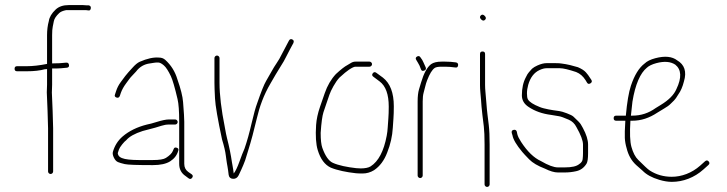

<svg xmlns="http://www.w3.org/2000/svg" viewBox="-20 -703 2866 757"><path d="M47.5 -422H85.5C114.2 -422 137.8 -424.7 156.5 -430C160.5 -430 163.5 -430.3 165.5 -431V-369C165.5 -359.7 165.2 -349.7 164.5 -339L167.5 -266L169.5 -197V-27C169.5 -24.3 170.5 -22 172.5 -20C174.5 -18 176.8 -17 179.5 -17C182.2 -17 184.5 -18 186.5 -20C188.5 -22 189.5 -24.3 189.5 -27V-197L187.5 -266L184.5 -338C185.2 -349.3 185.5 -359.7 185.5 -369V-433H202C211.7 -433 225.5 -434 243.5 -436C250.2 -436.7 253 -440.3 252 -447C251 -453.7 247.2 -456.7 240.5 -456C224.5 -454 206.2 -453 185.5 -453V-564C185.5 -578.9 186.3 -590.2 188 -598C189 -602.7 190.4 -609.9 192.3 -619.6C194.2 -629.4 201.3 -640.1 213.6 -651.6C219 -656.7 228 -660.5 240.5 -663H319.5L327.5 -662C333.5 -660.7 337 -663.3 338 -670C339 -676.7 336.2 -680.7 329.5 -682H321.5C316.2 -682.7 311.2 -683 306.5 -683H251.5C229.2 -683 211.9 -677.2 199.5 -665.5C183.7 -650.6 174.7 -635.4 172.5 -620C167.8 -602.9 165.5 -584.2 165.5 -564V-451C135.5 -445 108.8 -442 85.5 -442H47.5C40.8 -442 37.5 -438.7 37.5 -432C37.5 -425.3 40.8 -422 47.5 -422Z M680.5 -222C680.5 -224.7 679.5 -227 677.5 -229C675.5 -231 673.2 -232 670.5 -232H645.5C634.6 -232 618.3 -228.6 596.6 -221.8C581.3 -217 568.9 -213.7 559.5 -212C520.8 -202.3 488.8 -186.6 463.5 -165C444.7 -148.8 431.9 -128.5 425 -104C423.4 -98 424.7 -90.5 429 -81.5C433.4 -72.5 438.7 -66.7 445 -64C451.4 -61.3 460.4 -58.7 472 -56C483.7 -53.3 520.5 -52 582.5 -52C612.4 -52 635.2 -57 651 -67C667.1 -77.2 677.6 -90.8 682.5 -108C685.2 -114 683.4 -118.2 677 -120.5C670.7 -122.8 666.5 -121 664.5 -115L661.5 -108C658 -99 648.9 -89.9 634.3 -80.5C625.5 -74.8 608.3 -72 582.5 -72H527.5C513.2 -72 499.7 -72.7 487 -74C465.1 -76.3 451.7 -81.8 447 -90.5C444.7 -94.8 443.9 -98 444.5 -100L449 -113.5C450.7 -118.5 454.9 -125.2 461.5 -133.5C468.2 -141.8 473.5 -147.3 477.5 -150C489.5 -164.3 511.2 -176.5 542.5 -186.5C549.9 -188.8 559.7 -191.4 571.9 -194.3C584.1 -197.2 598.8 -201.4 616.1 -207C626.4 -210.3 636.2 -212 645.5 -212H670.5C673.2 -212 675.5 -213 677.5 -215C679.5 -217 680.5 -219.3 680.5 -222ZM439 -318.5C445.4 -316.2 449.9 -318.3 452.5 -325L456.5 -337C461.1 -349.5 467.9 -361.8 477 -374C482 -380.7 486.2 -386.3 489.5 -391C492.9 -395.7 496.9 -400.3 501.5 -405C506.2 -409.7 511.2 -415 516.5 -421C530.4 -439.5 548.7 -450.2 571.5 -453C576.9 -453.7 582.2 -454.5 587.5 -455.5C592.9 -456.5 598.5 -456.8 604.5 -456.5C610.5 -456.2 617.7 -452.4 626.1 -445.1C634.5 -437.9 643.7 -423.6 653.8 -402.4C660.6 -387.9 669.3 -357.9 680 -312.3C684.4 -293.9 686.5 -264.1 686.5 -223V-57C686.5 -36.1 694.9 -20.1 711.5 -9L723.5 0C728.9 4 733.5 3.3 737.5 -2C741.5 -7.3 740.9 -12 735.5 -16L722.5 -25C711.9 -32.5 706.5 -43.1 706.5 -57V-223C706.5 -235.7 705 -261.6 701.8 -300.7C700.1 -323.2 692.6 -353 679.5 -390C670.5 -420.6 654.5 -446.3 631.5 -467C624.9 -473 616.5 -476 606.5 -476C585.2 -477.8 560 -472.2 530.8 -459.4C522.3 -455.7 512.4 -447.4 501 -434.5C496 -428.8 491.2 -423.5 486.5 -418.5C481.9 -413.5 477.7 -408.5 474 -403.5C470.4 -398.5 464.4 -390.5 456.1 -379.4C447.8 -368.3 441.6 -356.1 437.5 -343L433.5 -331C430.9 -325 432.7 -320.8 439 -318.5Z M835.5 -484C832.8 -484 830.5 -483 828.5 -481C826.5 -479 825.5 -476.7 825.5 -474V-376C825.5 -363.3 826.2 -343 827.7 -314.9C829.1 -286.9 838.4 -232.9 855.5 -153C863.5 -127 868.5 -105.5 870.5 -88.5C871.2 -82.8 871.8 -77.8 872.5 -73.5C873.2 -69.2 873.8 -64.7 874.5 -60C875.2 -55.3 876 -50.7 877 -46C878 -41.3 878.8 -36 879.5 -30C880.2 -24 880.8 -18.7 881.5 -14C882.8 -4 888.5 1.3 898.5 2C908.5 2.7 916 -2 921 -12C922.7 -15.3 926.2 -22.8 931.5 -34.5C936.8 -46.2 942 -58.3 946.6 -71C950.4 -83.7 954.3 -96.3 958.3 -109C969.9 -145.8 981.5 -188.9 993.1 -238.3C1003.3 -281.8 1019 -327.2 1046.8 -374.5C1052.5 -384.2 1059.1 -395.7 1066.8 -409C1074.5 -422.3 1081.8 -434.3 1088.8 -445C1095.8 -455.7 1102 -466.5 1107.3 -477.5C1112.6 -488.5 1117.8 -498.5 1122.8 -507.5C1127.8 -516.5 1131.3 -523 1133.3 -527C1139.8 -536.7 1139.8 -543.4 1133.3 -547C1127.3 -550.3 1122.6 -549 1119.3 -543L1089.8 -487C1084.8 -476.3 1078.6 -465.7 1071.3 -455C1064 -444.3 1056.6 -432.3 1049.3 -419C1042 -405.7 1035.3 -394 1029.3 -384C1021.1 -370.3 1009.6 -341.3 994.3 -297C987.8 -279.7 980.2 -252.5 971.7 -215.7C963.2 -178.8 954.1 -145.9 944 -117C938.3 -104.3 931.6 -87 923.8 -65.1C915.9 -43.1 908.5 -27.8 901.5 -19C900.8 -23.7 900.2 -28.7 899.5 -34C898.8 -39.3 898 -44.3 897 -49C896 -53.7 895.2 -58.3 894.5 -63C890.2 -93.1 883.7 -125 875 -158.5C872.7 -167.5 869.8 -181.7 866.5 -201C852.5 -271 845.5 -329.3 845.5 -376V-474C845.5 -476.7 844.5 -479 842.5 -481C840.5 -483 838.2 -484 835.5 -484Z M1446.8 -450C1446.8 -452.7 1445.8 -455 1443.8 -457C1441.8 -459 1439.4 -460 1436.8 -460H1381.2C1375.2 -460 1369.5 -458.3 1364 -455C1358.5 -451.7 1353.5 -448.7 1349 -446C1339.7 -441.3 1324.3 -429.6 1304.3 -411C1285.3 -390.6 1270.6 -365.5 1260.3 -335.5C1257 -325.8 1250.8 -308.1 1241.9 -282.4C1233 -256.6 1227.8 -232.5 1226.3 -210C1223.5 -167.5 1225.6 -134.5 1232.8 -111C1243.5 -75.9 1260.7 -52.9 1284.3 -42C1309.8 -31.4 1346.4 -24 1382.8 -20C1388.8 -19.3 1397.9 -19 1410.1 -19C1425.5 -19 1440.7 -23.3 1454.8 -32C1477.6 -47.3 1495 -70.6 1506.8 -102C1519.5 -133.8 1526.8 -166.2 1528.7 -199C1529.4 -210.3 1530.2 -222.3 1531.2 -235C1532.2 -247.7 1532.7 -264 1532.7 -284C1532.7 -337 1518.4 -374.7 1489.7 -397L1463.7 -416C1458.4 -420 1453.7 -419.3 1449.7 -414C1445.7 -408.7 1446.7 -404 1452.7 -400L1476.7 -382C1500.7 -364 1512.7 -331 1512.7 -283C1512.7 -264.3 1512.2 -248.8 1511.2 -236.5C1510.2 -224.2 1509.4 -212.3 1508.7 -201C1508.1 -189.7 1506.7 -178.7 1504.7 -168C1493.3 -107.1 1472.2 -66.8 1441.2 -47C1432.9 -41.7 1418.7 -39 1402.2 -39C1395.7 -39 1389.7 -39.3 1384.2 -40C1348.2 -44 1314.3 -51 1292.3 -61C1276.2 -68.2 1262.3 -87.9 1250.8 -120.2C1246.5 -132.3 1244.3 -151.9 1244.3 -179C1246.9 -218.7 1250.6 -245.9 1255.3 -260.5C1258 -268.8 1261.8 -280.2 1266.8 -294.5C1271.8 -308.8 1275.8 -320.5 1278.8 -329.5C1281.8 -338.5 1287.1 -349.8 1294.8 -363.5C1302.5 -377.2 1310.3 -388.3 1318.3 -397C1334.8 -412.3 1347.7 -422.6 1355.7 -428C1367.7 -436 1376.2 -440 1381.2 -440H1436.7C1439.4 -440 1441.7 -441 1443.7 -443C1445.7 -445 1446.8 -447.3 1446.8 -450Z M1652.1 -424.5C1658.5 -426.8 1660.6 -431 1658.6 -437C1650.8 -454.7 1646.1 -464.7 1644.6 -467L1637.6 -477C1634.3 -482.3 1629.8 -483.3 1624.1 -480C1618.5 -476.7 1617.6 -472 1621.6 -466L1627.6 -456C1632.1 -449.3 1636.1 -440.7 1639.6 -430C1641.6 -424 1645.8 -422.2 1652.1 -424.5ZM1636.6 -1C1639.3 -1 1641.6 -2 1643.6 -4C1645.6 -6 1646.6 -8.3 1646.6 -11V-303C1646.6 -317.3 1647.8 -328.6 1650.1 -337C1651.8 -343 1653.8 -350.7 1656.1 -360.2C1658.3 -369.7 1661 -378.5 1664.1 -386.5C1673.9 -411.8 1683.7 -428 1693.8 -435C1698.5 -438.3 1707.5 -440 1720.6 -440H1735.6C1747.6 -440 1760.6 -439 1774.6 -437C1781.3 -435.7 1785.1 -438.3 1786.1 -445C1787.1 -451.7 1784.3 -455.7 1777.6 -457C1763.6 -459 1749.6 -460 1735.6 -460H1720.6C1702.8 -460 1689.1 -456.7 1679.6 -450C1664.1 -438.3 1650.9 -414.2 1640.1 -377.5C1638.5 -371.8 1635.8 -363 1632.1 -351C1628.5 -339 1626.6 -323 1626.6 -303V-11C1626.6 -8.3 1627.6 -6 1629.6 -4C1631.6 -2 1634 -1 1636.6 -1Z M1882.5 -500C1875.9 -500 1872.5 -496.7 1872.5 -490V-367.5C1872.5 -358.5 1873 -348.8 1874 -338.5C1875 -328.2 1875.9 -318.7 1876.5 -310C1877.2 -301.3 1877.9 -292.3 1878.5 -283C1879.2 -273.7 1880.4 -262.5 1882 -249.5C1883.7 -236.5 1885.5 -221.6 1887.5 -204.8C1889.5 -188 1890.5 -164.1 1890.5 -133V24C1890.5 26.7 1891.5 29 1893.5 31C1895.5 33 1897.9 34 1900.5 34C1903.2 34 1905.5 33 1907.5 31C1909.5 29 1910.5 26.7 1910.5 24V-133C1910.5 -164.6 1909.4 -190.4 1907 -210.5C1905.4 -224.8 1903.7 -238.5 1902 -251.5C1900.4 -264.5 1898.9 -279.6 1897.7 -296.7C1896.4 -313.9 1895.2 -328.3 1894 -340C1893 -350 1892.5 -359.3 1892.5 -368V-490C1892.5 -496.7 1889.2 -500 1882.5 -500ZM1875.5 -642C1870.9 -637.3 1871.4 -632.2 1877 -626.5C1882.7 -620.8 1887.9 -620.3 1892.5 -625C1897.2 -629.7 1896.7 -634.8 1891 -640.5C1885.4 -646.2 1880.2 -646.7 1875.5 -642Z M2308.1 -374.5C2313.8 -378.2 2314.9 -382.7 2311.6 -388L2305.6 -397C2301.6 -403.7 2296.4 -410.6 2290 -417.8C2283.7 -425 2273.2 -431.7 2258.6 -438C2233.1 -445.3 2217.1 -449.3 2210.6 -450C2204.6 -450.7 2199.1 -451.5 2194.1 -452.5C2189.1 -453.5 2181.4 -454 2171.1 -454H2134.6C2124.4 -454 2112.6 -451 2099.1 -445C2090.1 -441 2082.9 -436.7 2077.6 -432C2073.6 -427.3 2069.6 -422.8 2065.6 -418.5C2061.6 -414.2 2057.6 -407.7 2053.6 -399C2042.9 -379.2 2037.6 -355.2 2037.6 -327C2037.6 -307.9 2046.6 -292.6 2064.6 -281C2089.2 -264.6 2118.5 -254.3 2152.6 -250C2157.9 -249.3 2162.9 -248.5 2167.6 -247.5C2172.3 -246.5 2177.8 -245.6 2184.1 -244.7C2190.5 -243.9 2203.1 -239.4 2222 -231.2C2235.6 -225.4 2245.8 -215.6 2252.6 -202C2269.9 -171.7 2278.6 -148.7 2278.6 -133V-99C2278.6 -91 2278.1 -83.1 2277.2 -75.3C2276.3 -67.5 2271.7 -61.1 2263.6 -56C2253.5 -47.3 2234.5 -43 2206.6 -43H2179.6C2163.5 -43 2141.2 -51.3 2112.6 -68C2085.2 -80.5 2059.2 -105.6 2034.6 -143.4C2026.6 -155.7 2021.6 -165.9 2019.6 -174L2017.6 -184C2015.6 -190 2011.4 -192.3 2005.1 -191C1998.8 -189.7 1996.3 -185.7 1997.6 -179L2000.6 -169C2003.5 -153 2016.3 -131.3 2039.1 -104C2044.1 -98 2053.2 -88.2 2066.5 -74.6C2079.7 -61 2100.4 -48.8 2128.6 -38C2148.6 -28 2165.6 -23 2179.6 -23H2206.6C2222.1 -23 2237.1 -24.7 2251.6 -28C2269 -31.7 2282.7 -41.7 2292.6 -57.8C2296.6 -64.3 2298.6 -78.1 2298.6 -99V-133C2298.6 -151.3 2291.8 -173.1 2278.1 -198.5C2275.8 -202.8 2273 -207.6 2269.8 -213C2266.6 -218.3 2257 -228.3 2241.1 -243C2236.8 -247 2228 -251.5 2214.8 -256.4C2201.7 -261.3 2191.9 -264.2 2185.6 -265L2161.1 -268.5C2149.4 -270.2 2136.9 -272.7 2123.6 -276C2118.3 -277.3 2113.1 -279 2108.1 -281C2082.7 -291.1 2067.2 -301.1 2061.6 -311C2058.9 -315.7 2057.6 -323.5 2057.6 -334.5C2057.6 -345.5 2059.3 -356.8 2062.6 -368.5C2070.9 -397.6 2085.9 -417.1 2107.6 -427C2117.9 -431.7 2126.9 -434 2134.6 -434H2187.6C2200.3 -434 2221.6 -429 2251.6 -419C2266.7 -413 2279 -402.3 2288.6 -387L2294.6 -377C2297.9 -371.7 2302.4 -370.8 2308.1 -374.5Z M2467.5 -247C2469.5 -268.3 2471.5 -286.7 2473.5 -302C2484.6 -370.6 2504.7 -415.2 2530.4 -436C2538.1 -443.3 2550.5 -449.3 2567.5 -454C2598.9 -462.4 2623.9 -460.4 2642.5 -448C2666.5 -428.8 2668.5 -396.8 2647 -352C2637.6 -329.5 2616.9 -308.5 2584.7 -289C2579.2 -285.7 2572.7 -281.7 2565.2 -277C2537.4 -257 2507.4 -247 2472.5 -247ZM2409.5 -227H2445.5C2443.5 -195 2442.8 -172.3 2443.5 -159C2444.2 -145.7 2446.5 -132.3 2450.5 -119C2457 -91.7 2469.5 -69.5 2488 -52.5C2496.3 -44.8 2504.8 -37.3 2513.5 -30C2528.3 -14.8 2549.7 -2.8 2579.3 6C2597.1 11.3 2613.7 14 2629 14C2672.7 14 2717.3 -2.3 2753.6 -35L2772.6 -52C2778 -56.7 2778.5 -61.5 2774.1 -66.5C2769.8 -71.5 2765 -71.7 2759.6 -67L2740.6 -50C2707.6 -20.7 2667.1 -6 2628.6 -6C2596.5 -6 2567.7 -14.2 2542.2 -30.5C2532.3 -36.8 2518.8 -50.9 2496.3 -72.7C2484.8 -83.8 2475.9 -100.9 2469.5 -124C2463.8 -144.4 2462.5 -178.8 2465.5 -227H2472.5C2507.8 -227 2540 -237.7 2572 -259C2579 -263.7 2587.9 -269.1 2598.8 -275.3C2609.7 -281.4 2618.4 -287.8 2624.9 -294.5C2629.1 -298.8 2633.4 -303 2637.6 -307C2641.9 -311 2647.6 -319.2 2654.9 -331.5C2663.8 -343.8 2671.3 -360.7 2676.6 -382C2688.3 -420.7 2678.6 -448.3 2650 -465C2630 -480.5 2601.3 -483.4 2563.8 -473.5C2544.8 -468.5 2530.6 -461.5 2521.4 -452.5C2499.7 -436.2 2481.5 -407 2467.5 -365C2459 -339.5 2452.3 -300.2 2447.5 -247H2409.5C2402.8 -247 2399.5 -243.7 2399.5 -237C2399.5 -230.3 2402.8 -227 2409.5 -227Z"/></svg>

Font: Proton
Style: RgCnd
Weight: 500
Version: Version 1.017